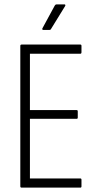

<svg xmlns="http://www.w3.org/2000/svg" viewBox="-20 -859 452 879"><path d="M79 0Q73 0 73 -6V-649Q73 -655 79 -655H348Q353 -655 353 -649V-620Q353 -613 348 -613H117V-355H331Q336 -355 336 -349V-321Q336 -315 331 -315H117V-42H348Q353 -42 353 -36V-6Q353 0 348 0ZM178 -722Q175 -722 174 -724Q173 -726 174 -729L231 -834Q234 -839 239 -839H275Q278 -839 279 -836.5Q280 -834 278 -831L214 -727Q212 -722 206 -722Z"/></svg>

Font: Sofia Sans Condensed Light
Style: Regular
Weight: 300
Designer: Botio Nikoltchev, Ani Petrova
Foundry: lettersoup
Version: Version 4.101